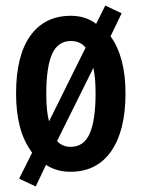

<svg xmlns="http://www.w3.org/2000/svg" viewBox="-20 -610 512 693"><path d="M433 -273Q433 -139 381.5 -64.5Q330 10 234 10Q184 10 146 -15L109 63L49 35L96 -59Q65 -101 51.5 -153.5Q38 -206 38 -273Q38 -409 89.5 -481Q141 -553 236 -553Q289 -553 327 -524L360 -590L419 -562L379 -479Q433 -404 433 -273ZM147 -271Q147 -209 157 -172L289 -438Q270 -462 236 -462Q189 -462 168 -415Q147 -368 147 -271ZM325 -273Q325 -301 323 -324Q321 -347 317 -365L186 -101Q205 -80 235 -80Q283 -80 304 -128.5Q325 -177 325 -273Z"/></svg>

Font: Noto Sans Ethiopic ExtraCondensed SemiBold
Style: Regular
Weight: 600
Width: 2
Designer: Monotype Design Team
Foundry: Monotype Imaging Inc.
Version: Version 2.102; ttfautohint (v1.8.4.7-5d5b)